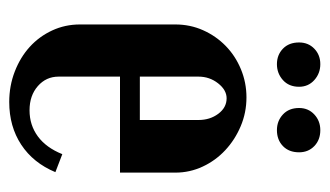

<svg xmlns="http://www.w3.org/2000/svg" viewBox="-169 -536 714 416"><g transform="rotate(90 188.0 -328.0)"><path d="M33 -351Q33 -383 45.5 -411Q58 -439 79.5 -460Q101 -481 130 -493Q159 -505 191 -505Q224 -505 253.5 -492.5Q283 -480 305.5 -459Q328 -438 341 -410Q354 -382 354 -351V-231H146V-98Q146 -71 166.5 -53Q187 -35 219 -35Q251 -35 275.5 -53Q300 -71 314 -106L353 -91Q333 -43 293.5 -17Q254 9 201 9Q166 9 135 -3Q104 -15 81.5 -35.5Q59 -56 46 -84Q33 -112 33 -144ZM240 -274V-401Q240 -426 226.5 -444Q213 -462 193 -462Q175 -462 160.5 -443.5Q146 -425 146 -401V-274ZM72 -619Q72 -639 85.5 -652Q99 -665 119 -665Q139 -665 153.5 -652Q168 -639 168 -619Q168 -597 153.5 -584Q139 -571 119 -571Q99 -571 85.5 -584Q72 -597 72 -619ZM214 -619Q214 -639 228 -652Q242 -665 262 -665Q283 -665 296.5 -652Q310 -639 310 -619Q310 -597 296.5 -584Q283 -571 262 -571Q242 -571 228 -584Q214 -597 214 -619Z"/></g></svg>

Font: Moniqa ExtBd Paragraph
Style: Regular
Weight: 800
Designer: Rajesh Rajput
Foundry: Rajesh Rajput
Version: Version 1.000